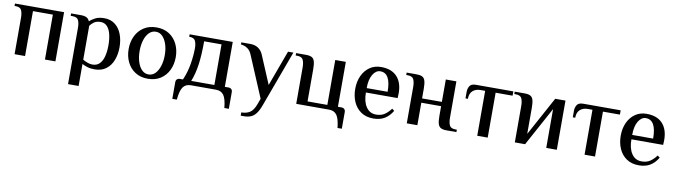

<svg xmlns="http://www.w3.org/2000/svg" viewBox="-35 -1043 6347 1806"><g transform="rotate(10 3139.0 -140.0)"><path d="M80 0V-347Q80 -392 67.5 -419.5Q55 -447 10 -447H1V-470H470V0H370V-429H180V0Z M624 190V-347Q624 -392 611.5 -419.5Q599 -447 554 -447H537V-470H629Q666 -470 685.5 -459.5Q705 -449 714 -426Q733 -444 767 -462Q801 -480 853 -480Q915 -480 957 -447Q999 -414 1020 -358.5Q1041 -303 1041 -235Q1041 -167 1019.5 -111.5Q998 -56 954.5 -23Q911 10 844 10Q805 10 775.5 0.5Q746 -9 725 -20V190ZM817 -31Q860 -31 886 -58Q912 -85 923.5 -131.5Q935 -178 935 -235Q935 -293 924 -339Q913 -385 888.5 -412Q864 -439 826 -439Q786 -439 762.5 -422Q739 -405 725 -385V-61Q745 -50 769 -40.5Q793 -31 817 -31Z M1353 10Q1282 10 1231.5 -23Q1181 -56 1154.5 -111.5Q1128 -167 1128 -235Q1128 -303 1154.5 -358.5Q1181 -414 1231.5 -447Q1282 -480 1353 -480Q1424 -480 1474.5 -447Q1525 -414 1551.5 -358.5Q1578 -303 1578 -235Q1578 -167 1551.5 -111.5Q1525 -56 1474.5 -23Q1424 10 1353 10ZM1353 -31Q1390 -31 1416.5 -58Q1443 -85 1458 -131.5Q1473 -178 1473 -235Q1473 -293 1458 -339Q1443 -385 1416.5 -412Q1390 -439 1353 -439Q1316 -439 1289 -412Q1262 -385 1247.5 -339Q1233 -293 1233 -235Q1233 -178 1247.5 -131.5Q1262 -85 1289 -58Q1316 -31 1353 -31Z M1614 156V-6Q1614 -21 1624 -31Q1634 -41 1649 -41H1681Q1714 -116 1727.5 -199Q1741 -282 1741 -350Q1741 -393 1728 -420Q1715 -447 1669 -447V-470H2081V-41H2119Q2134 -41 2144 -31Q2154 -21 2154 -6V156H2111Q2103 69 2078 34.5Q2053 0 2004 0H1764Q1715 0 1690 34.5Q1665 69 1657 156ZM1760 -41H1981V-429H1815Q1815 -300 1802.5 -208Q1790 -116 1760 -41Z M2275 200V169Q2322 169 2355.5 148.5Q2389 128 2412 66L2432 11L2267 -380Q2252 -418 2225 -437Q2198 -456 2161 -460V-480H2247Q2292 -480 2323 -459Q2354 -438 2370 -400L2484 -130L2609 -470H2660L2463 65Q2443 120 2420.5 149Q2398 178 2370 189Q2342 200 2307 200Z M3192 156Q3183 69 3158 34.5Q3133 0 3085 0H2770V-347Q2770 -392 2757.5 -419.5Q2745 -447 2700 -447H2686V-470H2781Q2816 -470 2835.5 -460Q2855 -450 2863 -423.5Q2871 -397 2871 -347V-41H3060V-470H3161V-41H3198Q3213 -41 3223 -31Q3233 -21 3233 -6V156Z M3507 10Q3437 10 3389 -23Q3341 -56 3316.5 -111.5Q3292 -167 3292 -235Q3292 -306 3317.5 -361Q3343 -416 3389 -448Q3435 -480 3497 -480Q3597 -480 3649.5 -423.5Q3702 -367 3702 -265L3700 -219H3397Q3397 -132 3431.5 -81.5Q3466 -31 3526 -31Q3575 -31 3607.5 -53Q3640 -75 3667 -112L3689 -95Q3659 -44 3615 -17Q3571 10 3507 10ZM3397 -261H3597Q3597 -439 3497 -439Q3455 -439 3426 -391.5Q3397 -344 3397 -261Z M3826 0V-347Q3826 -392 3813.5 -419.5Q3801 -447 3756 -447H3742V-470H3837Q3872 -470 3891.5 -460Q3911 -450 3919 -423.5Q3927 -397 3927 -347V-256H4116V-470H4217V-123Q4217 -78 4229.5 -50.5Q4242 -23 4287 -23H4300V0H4206Q4171 0 4151.5 -10Q4132 -20 4124 -46Q4116 -72 4116 -123V-215H3927V0Z M4499 0V-429H4454Q4409 -429 4380.5 -403.5Q4352 -378 4352 -327H4329V-390Q4329 -420 4344 -445Q4359 -470 4404 -470H4761V-429H4599V0Z M4858 0V-347Q4858 -392 4845.5 -419.5Q4833 -447 4788 -447H4774V-470H4869Q4904 -470 4923.5 -460Q4943 -450 4951 -423.5Q4959 -397 4959 -347V-99L5161 -470H5259V0H5158V-371L4956 0Z M5524 0V-429H5479Q5434 -429 5405.5 -403.5Q5377 -378 5377 -327H5354V-390Q5354 -420 5369 -445Q5384 -470 5429 -470H5786V-429H5624V0Z M6043 10Q5973 10 5925 -23Q5877 -56 5852.5 -111.5Q5828 -167 5828 -235Q5828 -306 5853.5 -361Q5879 -416 5925 -448Q5971 -480 6033 -480Q6133 -480 6185.5 -423.5Q6238 -367 6238 -265L6236 -219H5933Q5933 -132 5967.5 -81.5Q6002 -31 6062 -31Q6111 -31 6143.5 -53Q6176 -75 6203 -112L6225 -95Q6195 -44 6151 -17Q6107 10 6043 10ZM5933 -261H6133Q6133 -439 6033 -439Q5991 -439 5962 -391.5Q5933 -344 5933 -261Z"/></g></svg>

Font: El Messiri Medium
Style: Regular
Weight: 500
Designer: Mohamed Gaber
Foundry: Kief Type Foundry
Version: Version 2.020; ttfautohint (v1.8.3)